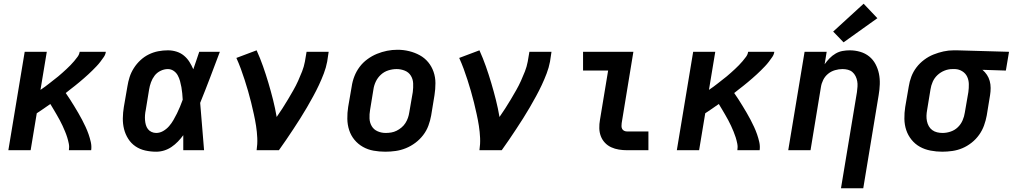

<svg xmlns="http://www.w3.org/2000/svg" viewBox="-20 -809 5454 1034"><path d="M25 0 113 -530H232L198 -325Q211 -334 223 -342.5Q235 -351 246.5 -360.5Q258 -370 270 -379Q282 -388 293.5 -397.5Q305 -407 316 -417Q327 -427 338 -437Q349 -447 359.5 -458Q370 -469 379.5 -480Q389 -491 398 -503.5Q407 -516 409 -530H550Q548 -515 539 -502Q530 -489 520.5 -476.5Q511 -464 500 -452.5Q489 -441 478 -430Q467 -419 455.5 -408.5Q444 -398 432 -387.5Q420 -377 408 -367Q396 -357 383.5 -347Q371 -337 358.5 -327.5Q346 -318 334 -308Q346 -291 357.5 -273Q369 -255 380 -237Q391 -219 401.5 -201Q412 -183 422 -164Q432 -145 441 -125.5Q450 -106 457 -86Q464 -66 469 -44Q474 -22 471 0H351Q354 -18 350.5 -35.5Q347 -53 342 -69Q337 -85 330.5 -100.5Q324 -116 317 -131.5Q310 -147 302 -161.5Q294 -176 285.5 -191Q277 -206 268.5 -220Q260 -234 251 -249Q233 -236 214.5 -223.5Q196 -211 178 -199L145 0Z M821 8Q791 8 762 1.5Q733 -5 709.5 -21Q686 -37 670.5 -61.5Q655 -86 648 -114Q641 -142 641.5 -172.5Q642 -203 647 -233L666 -343Q670 -369 678 -394Q686 -419 701 -442.5Q716 -466 736.5 -485Q757 -504 781.5 -516Q806 -528 832 -533Q858 -538 884 -538Q908 -538 930.5 -531Q953 -524 970.5 -509.5Q988 -495 1000 -476Q1012 -457 1021 -436Q1029 -459 1037 -482.5Q1045 -506 1053 -530H1164Q1138 -461 1112 -392.5Q1086 -324 1058 -255Q1064 -192 1068.5 -128Q1073 -64 1079 0H967Q967 -20 967 -40.5Q967 -61 967 -81Q954 -63 938 -46.5Q922 -30 903.5 -17.5Q885 -5 864 1.5Q843 8 821 8ZM821 -93Q841 -93 859 -103.5Q877 -114 890.5 -129.5Q904 -145 914 -162.5Q924 -180 933 -198Q942 -216 949.5 -234.5Q957 -253 964 -272Q963 -289 961.5 -306Q960 -323 957 -339.5Q954 -356 949.5 -372.5Q945 -389 937 -403.5Q929 -418 915 -427.5Q901 -437 884 -437Q864 -437 844.5 -427.5Q825 -418 812.5 -401.5Q800 -385 793 -365.5Q786 -346 783 -327L765 -217Q762 -203 761 -189.5Q760 -176 761 -162.5Q762 -149 765.5 -136.5Q769 -124 776.5 -114Q784 -104 796 -98.5Q808 -93 821 -93Z M1362 0Q1367 -33 1365.5 -66Q1364 -99 1359 -131Q1354 -163 1347 -194.5Q1340 -226 1332.5 -257Q1325 -288 1316 -318.5Q1307 -349 1297.5 -379Q1288 -409 1277 -438.5Q1266 -468 1253 -497L1362 -538Q1381 -496 1396.5 -452Q1412 -408 1425.5 -362.5Q1439 -317 1450.5 -271.5Q1462 -226 1470 -179Q1486 -202 1501.5 -226Q1517 -250 1531.5 -274.5Q1546 -299 1560 -323.5Q1574 -348 1585.5 -373.5Q1597 -399 1607 -424.5Q1617 -450 1622 -477L1631 -530H1750L1742 -477Q1736 -445 1724 -413.5Q1712 -382 1697.5 -351Q1683 -320 1666.5 -290Q1650 -260 1633 -230.5Q1616 -201 1597.5 -172Q1579 -143 1560 -114Q1541 -85 1521.5 -56.5Q1502 -28 1482 0Z M2055 8Q2023 8 1992 2.5Q1961 -3 1934.5 -18Q1908 -33 1889 -56Q1870 -79 1860.5 -108Q1851 -137 1850.5 -169Q1850 -201 1855 -233L1874 -343Q1878 -371 1888.5 -398Q1899 -425 1916.5 -448.5Q1934 -472 1958.5 -490Q1983 -508 2010 -519Q2037 -530 2064.5 -535.5Q2092 -541 2121 -541Q2153 -541 2183.5 -533.5Q2214 -526 2240.5 -511.5Q2267 -497 2286 -474Q2305 -451 2315 -422Q2325 -393 2325 -361Q2325 -329 2320 -297L2302 -187Q2297 -159 2287 -132Q2277 -105 2259 -81.5Q2241 -58 2217 -40Q2193 -22 2166 -11Q2139 0 2111 4Q2083 8 2055 8ZM2057 -93Q2072 -93 2087 -95.5Q2102 -98 2116 -105Q2130 -112 2142.5 -122.5Q2155 -133 2163.5 -146.5Q2172 -160 2177 -174.5Q2182 -189 2184 -203L2203 -313Q2206 -337 2205 -360Q2204 -383 2192.5 -401.5Q2181 -420 2160 -428.5Q2139 -437 2116 -437Q2094 -437 2071.5 -430Q2049 -423 2031.5 -407Q2014 -391 2004 -370Q1994 -349 1991 -327L1973 -217Q1969 -194 1970 -171Q1971 -148 1982 -129.5Q1993 -111 2013.5 -102Q2034 -93 2057 -93Z M2562 0Q2567 -33 2565.5 -66Q2564 -99 2559 -131Q2554 -163 2547 -194.5Q2540 -226 2532.5 -257Q2525 -288 2516 -318.5Q2507 -349 2497.5 -379Q2488 -409 2477 -438.5Q2466 -468 2453 -497L2562 -538Q2581 -496 2596.5 -452Q2612 -408 2625.5 -362.5Q2639 -317 2650.5 -271.5Q2662 -226 2670 -179Q2686 -202 2701.5 -226Q2717 -250 2731.5 -274.5Q2746 -299 2760 -323.5Q2774 -348 2785.5 -373.5Q2797 -399 2807 -424.5Q2817 -450 2822 -477L2831 -530H2950L2942 -477Q2936 -445 2924 -413.5Q2912 -382 2897.5 -351Q2883 -320 2866.5 -290Q2850 -260 2833 -230.5Q2816 -201 2797.5 -172Q2779 -143 2760 -114Q2741 -85 2721.5 -56.5Q2702 -28 2682 0Z M3357 0Q3335 0 3313 -3.5Q3291 -7 3271.5 -16Q3252 -25 3237.5 -40.5Q3223 -56 3215.5 -76Q3208 -96 3207.5 -118.5Q3207 -141 3211 -163L3255 -429H3120V-530H3391L3328 -146Q3327 -138 3327 -130Q3327 -122 3330.5 -115Q3334 -108 3341.5 -104.5Q3349 -101 3357 -101H3472V0Z M3625 0 3713 -530H3832L3798 -325Q3811 -334 3823 -342.5Q3835 -351 3846.5 -360.5Q3858 -370 3870 -379Q3882 -388 3893.5 -397.5Q3905 -407 3916 -417Q3927 -427 3938 -437Q3949 -447 3959.5 -458Q3970 -469 3979.5 -480Q3989 -491 3998 -503.5Q4007 -516 4009 -530H4150Q4148 -515 4139 -502Q4130 -489 4120.5 -476.5Q4111 -464 4100 -452.5Q4089 -441 4078 -430Q4067 -419 4055.5 -408.5Q4044 -398 4032 -387.5Q4020 -377 4008 -367Q3996 -357 3983.5 -347Q3971 -337 3958.5 -327.5Q3946 -318 3934 -308Q3946 -291 3957.5 -273Q3969 -255 3980 -237Q3991 -219 4001.5 -201Q4012 -183 4022 -164Q4032 -145 4041 -125.5Q4050 -106 4057 -86Q4064 -66 4069 -44Q4074 -22 4071 0H3951Q3954 -18 3950.5 -35.5Q3947 -53 3942 -69Q3937 -85 3930.5 -100.5Q3924 -116 3917 -131.5Q3910 -147 3902 -161.5Q3894 -176 3885.5 -191Q3877 -206 3868.5 -220Q3860 -234 3851 -249Q3833 -236 3814.5 -223.5Q3796 -211 3778 -199L3745 0Z M4509 205 4595 -313Q4597 -328 4598 -343Q4599 -358 4596.5 -372Q4594 -386 4587.5 -399Q4581 -412 4570.5 -421Q4560 -430 4546 -433.5Q4532 -437 4517 -437Q4497 -437 4476.5 -431Q4456 -425 4439.5 -411.5Q4423 -398 4413.5 -379Q4404 -360 4401 -340L4345 0H4225L4313 -530H4432L4421 -463Q4433 -480 4447.5 -495Q4462 -510 4480 -520.5Q4498 -531 4517.5 -534.5Q4537 -538 4556 -538Q4585 -538 4612.5 -530Q4640 -522 4661 -505Q4682 -488 4695 -463.5Q4708 -439 4713.5 -412Q4719 -385 4718 -355.5Q4717 -326 4712 -297L4629 205ZM4523 -581 4467 -639 4631 -789 4705 -711Z M5054 8Q5023 8 4991.5 2Q4960 -4 4934 -18.5Q4908 -33 4889 -56.5Q4870 -80 4860.5 -108.5Q4851 -137 4850.5 -169Q4850 -201 4855 -233L4874 -343Q4878 -370 4888 -396.5Q4898 -423 4915.5 -446Q4933 -469 4957 -487Q4981 -505 5007.5 -515.5Q5034 -526 5061 -532Q5088 -538 5116 -538Q5120 -538 5124 -538Q5128 -538 5133 -538L5414 -530L5397 -429L5271 -433Q5285 -421 5295 -406Q5305 -391 5310 -373Q5315 -355 5315 -335.5Q5315 -316 5312 -297L5294 -187Q5289 -160 5279.5 -133.5Q5270 -107 5253 -83Q5236 -59 5212.5 -40.5Q5189 -22 5163 -11Q5137 0 5109 4Q5081 8 5054 8ZM5056 -93Q5078 -93 5100 -100.5Q5122 -108 5138.5 -124Q5155 -140 5164 -161Q5173 -182 5176 -203L5195 -313Q5198 -335 5197.5 -356.5Q5197 -378 5188.5 -396Q5180 -414 5162.5 -425Q5145 -436 5124 -437H5116Q5114 -437 5112.5 -437Q5111 -437 5109 -437Q5087 -437 5066 -428.5Q5045 -420 5028.5 -404.5Q5012 -389 5003 -368.5Q4994 -348 4991 -327L4973 -217Q4970 -201 4969.5 -186Q4969 -171 4972 -156.5Q4975 -142 4982 -129.5Q4989 -117 5000.5 -108.5Q5012 -100 5026.5 -96.5Q5041 -93 5056 -93Z"/></svg>

Font: Iosevka Curly Extended Oblique
Style: Bold
Weight: 700
Width: 7
Italic angle: -9°
Monospace: yes
Designer: Belleve Invis
Foundry: Belleve Invis
Version: Version 11.1.0; ttfautohint (v1.8.3)